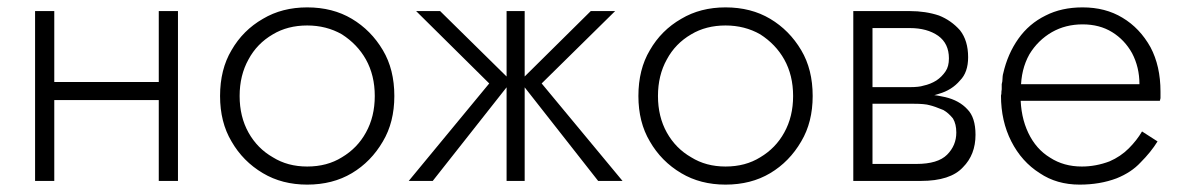

<svg xmlns="http://www.w3.org/2000/svg" viewBox="-20 -490 3207 520"><path d="M106 -219H442V-268H106ZM410 -460V0H462V-460ZM75 -460V0H127V-460Z M576 -230Q576 -159 607 -107Q638 -53 692 -21Q744 10 812 10Q881 10 933 -21Q985 -52 1017 -107Q1048 -159 1048 -230Q1048 -302 1017 -354Q985 -408 933 -439Q881 -470 812 -470Q744 -470 692 -439Q638 -408 607 -354Q576 -302 576 -230ZM653 -131Q629 -174 629 -230Q629 -286 653 -329Q676 -372 719 -397Q759 -421 812 -421Q864 -421 906 -397Q948 -370 971 -329Q995 -286 995 -230Q995 -174 971 -131Q948 -89 906 -64Q866 -39 812 -39Q759 -39 719 -64Q677 -88 653 -131Z M1600 0H1666L1447 -264L1646 -460H1580L1388 -270ZM1401 -460H1352V0H1401ZM1305 -264 1087 0H1152L1365 -270L1172 -460H1107Z M1709 -230Q1709 -159 1740 -107Q1771 -53 1825 -21Q1877 10 1945 10Q2014 10 2066 -21Q2118 -52 2150 -107Q2181 -159 2181 -230Q2181 -302 2150 -354Q2118 -408 2066 -439Q2014 -470 1945 -470Q1877 -470 1825 -439Q1771 -408 1740 -354Q1709 -302 1709 -230ZM1786 -131Q1762 -174 1762 -230Q1762 -286 1786 -329Q1809 -372 1852 -397Q1892 -421 1945 -421Q1997 -421 2039 -397Q2081 -370 2104 -329Q2128 -286 2128 -230Q2128 -174 2104 -131Q2081 -89 2039 -64Q1999 -39 1945 -39Q1892 -39 1852 -64Q1810 -88 1786 -131Z M2454 -236H2321V-209H2454Q2485 -209 2498 -205Q2511 -202 2535 -192Q2549 -184 2561 -169Q2570 -154 2570 -131Q2570 -96 2545 -71Q2520 -46 2462 -46H2321V0H2474Q2554 0 2588 -37Q2622 -71 2622 -125Q2622 -172 2600 -194Q2578 -218 2540 -227Q2502 -236 2454 -236ZM2444 -254H2321V-224H2444Q2487 -224 2523 -236Q2558 -246 2580 -272Q2602 -294 2602 -335Q2602 -380 2580 -408Q2556 -435 2523 -448Q2487 -460 2444 -460H2321V-414H2444Q2491 -414 2521 -393Q2550 -372 2550 -332Q2550 -310 2541 -297Q2531 -282 2516 -272Q2500 -262 2481 -258Q2469 -254 2444 -254ZM2291 -460V0H2343V-460Z M3066 -262H2724V-217H3121Q3122 -218 3122 -220L3123 -224V-230V-242Q3123 -311 3096 -362Q3067 -414 3020 -442Q2974 -470 2912 -470Q2855 -470 2812 -448Q2767 -426 2738 -385Q2709 -344 2697 -291Q2696 -288 2695.5 -283Q2695 -278 2695 -275Q2695 -272 2694.5 -269Q2694 -266 2693.5 -264.5Q2693 -263 2693 -262V-248Q2692 -243 2692 -236Q2691 -233 2691 -231Q2691 -162 2719 -107Q2747 -52 2796 -21Q2842 10 2904 10Q2959 10 3004 -7Q3044 -23 3069 -50Q3097 -78 3115 -107L3073 -134Q3059 -110 3037 -88Q3015 -66 2985 -53Q2948 -39 2910 -39Q2861 -39 2824 -63Q2786 -86 2765 -130Q2744 -174 2744 -231L2745 -249Q2745 -302 2768 -343Q2791 -381 2829 -403Q2866 -424 2912 -424Q2958 -424 2992 -403Q3026 -382 3046 -346Q3066 -308 3066 -262Z"/></svg>

Font: NM-font
Style: Light
Weight: 500
Designer: ""
Foundry: ""
Version: ""